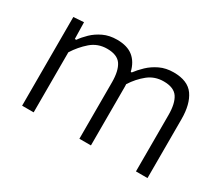

<svg xmlns="http://www.w3.org/2000/svg" viewBox="-95 -717 1063 929"><g transform="rotate(30 436.0 -253.0)"><path d="M92.5 0V-495.5L150 -499.5L152 -407H160Q175 -429 198.8 -452Q222.5 -475 255.8 -490.8Q289 -506.5 331.5 -506.5Q389 -506.5 421.5 -480.2Q454 -454 466 -404.5H471.5Q488.5 -427.5 513.2 -451Q538 -474.5 571.5 -490.5Q605 -506.5 648 -506.5Q727 -506.5 760 -459.5Q793 -412.5 793 -329V0H728.5V-315Q728.5 -379 706.8 -411.8Q685 -444.5 628 -444.5Q578 -444.5 541 -414.8Q504 -385 476.5 -342Q477 -335.5 477 -329V0H412.5V-315Q412.5 -379 390.8 -411.8Q369 -444.5 312 -444.5Q260 -444.5 222.2 -411.8Q184.5 -379 157 -335.5V0Z"/></g></svg>

Font: Heraclito Light
Style: Regular
Weight: 300
Designer: Kostas Bartsokas (font) & Cristiano Sobral (main changes)
Foundry: Kostas Bartsokas (font) & Cristiano Sobral (main changes)
Version: Version 1.00;July 8, 2020;FontCreator 13.0.0.2655 64-bit